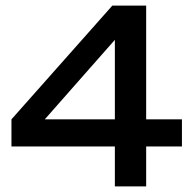

<svg xmlns="http://www.w3.org/2000/svg" viewBox="-20 -654 684 687"><path d="M105 -187 21 -227 382 -634H499ZM21 -130V-227H631V-130ZM391 -634H503V13H391Z"/></svg>

Font: BioRhyme SemiBold
Style: Regular
Weight: 600
Designer: Aoife Mooney
Foundry: Aoife Mooney Type
Version: Version 1.600;gftools[0.9.33]